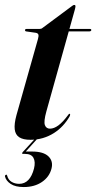

<svg xmlns="http://www.w3.org/2000/svg" viewBox="-35 -556 389 776"><path d="M109.5 -423.5 71 -429Q68 -429.5 67 -431Q66 -432.5 66 -434Q66 -436.5 67.8 -437.8Q69.5 -439 72 -439H124.5Q128.5 -439 131.5 -440Q134.5 -441 138 -444L256.5 -532Q258.5 -533.5 260.8 -534.8Q263 -536 265.5 -536Q268 -536 269 -534.5Q270 -533 270 -530.5Q270 -529 269.5 -526.2Q269 -523.5 268 -519L152.5 -106Q141 -64.5 146.5 -50.2Q152 -36 167 -36Q183 -36 200.8 -49Q218.5 -62 239 -89.5Q242 -94 243.5 -95.2Q245 -96.5 246.5 -96Q248.5 -95.5 248.5 -92.8Q248.5 -90 246 -85Q234.5 -65 218.5 -47.8Q202.5 -30.5 182.2 -17.8Q162 -5 138.2 2Q114.5 9 88 9Q58.5 9 42.8 -1.2Q27 -11.5 24.5 -33.5Q22 -55.5 31.5 -90.5L118.5 -398.5Q122 -411 120 -416.5Q118 -422 109.5 -423.5ZM219.5 -429 225 -439H328.5Q334 -439 334 -434.5Q334 -432 331.5 -430.5Q329 -429 325 -429ZM112.5 -2H122L66.5 59.5L65 56.5Q71.5 56.5 77.5 56.5Q83.5 56.5 95 56.5Q141 56.5 161 76.2Q181 96 173 126Q164.5 159 134.5 179.5Q104.5 200 61 200Q27 200 8 187.2Q-11 174.5 -15 156.5Q-15 154.5 -14.2 153Q-13.5 151.5 -12 151Q-9.5 149 -8.2 150.2Q-7 151.5 -6 154Q-2 170.5 11.5 178.8Q25 187 42.5 187Q86.5 187 102.5 125Q109 98 100.2 82Q91.5 66 66.5 66H57.5Q54.5 66 54.5 64Q54.5 62 56.5 59Z"/></svg>

Font: Fraunces 120pt SemiBold
Style: Italic
Weight: 600
Italic angle: -16°
Version: Version 1.000;[b76b70a41]